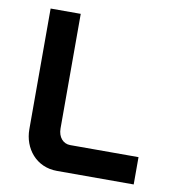

<svg xmlns="http://www.w3.org/2000/svg" viewBox="-77 -740 754 810"><g transform="rotate(10 300.0 -335.0)"><path d="M75 -670V-153C75 -71 131 0 220 0H549V-117H256C226 -117 204 -142 204 -179V-670Z"/></g></svg>

Font: LT Wave Mono Bold
Style: Regular
Weight: 700
Designer: Daniel Lyons
Version: Version 2.5 (Glyphs App)